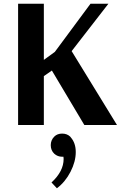

<svg xmlns="http://www.w3.org/2000/svg" viewBox="-20 -670 666 1029"><path d="M271 62Q287 46 313 46Q339 46 356 62L360 67Q386 97 386 145Q386 196 358 250.5Q330 305 285 339L256 308Q321 248 321 182Q321 180 320.5 176Q320 172 320 170H313Q289 170 271 154Q252 136 252 108Q252 81 271 62ZM77 0V-650H215V-349L274 -392L465 -650H561L364 -396L607 0H432L258 -292L215 -262V0Z"/></svg>

Font: ArsenalBold
Style: Bold
Weight: 700
Designer: Andrij Shevchenko
Foundry: Stairsfor.com
Version: Version 1.000